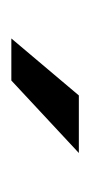

<svg xmlns="http://www.w3.org/2000/svg" viewBox="72 -798 162 347"><g transform="rotate(90 153.5 -625.0)"><path d="M153 -686H257L126 -564H50Z"/></g></svg>

Font: Blinker
Style: Regular
Weight: 400
Designer: Juergen Huber
Foundry: supertype
Version: Version 1.017;hotconv 1.0.117;makeotfexe 2.5.65602